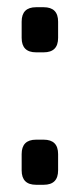

<svg xmlns="http://www.w3.org/2000/svg" viewBox="-20 -503 221 532"><path d="M80 9H101Q141 9 141 -31V-76Q141 -116 101 -116H80Q40 -116 40 -76V-31Q40 9 80 9ZM80 -358H101Q141 -358 141 -398V-443Q141 -483 101 -483H80Q40 -483 40 -443V-398Q40 -358 80 -358Z"/></svg>

Font: WDXL Lubrifont SC
Style: Regular
Weight: 400
Designer: [WDXL Lubrifont] Copyright 2020-2022 (c) NightFurySL2001, Skr-ZERO; [ZCOOL QingKe HuangYou] Copyright 2018-2022 (c) The 
Version: Version 2.001;hotconv 1.1.1;makeotfexe 2.6.0